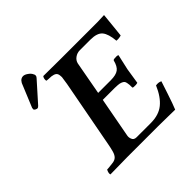

<svg xmlns="http://www.w3.org/2000/svg" viewBox="-183 -893 1063 1063"><g transform="rotate(-45 348.5 -361.5)"><path d="M467.8 -365.2Q508.8 -365.2 528.3 -379.4Q547.9 -393.6 557.1 -431.2Q560.5 -436 568.8 -436Q587.4 -438 595.2 -434.1Q596.2 -434.1 596.2 -432.1Q577.6 -351.1 576.2 -342.8Q572.3 -322.3 562 -252L561 -251Q550.3 -247.6 533.2 -249Q526.9 -249 523.9 -252Q523.9 -267.6 523.4 -274.7Q522.9 -281.7 520.8 -291.7Q518.6 -301.8 513.7 -306.2Q508.8 -310.5 499.5 -314.2Q490.2 -317.9 476.1 -318.8Q469.2 -319.8 453.1 -319.8H359.9L315.9 -84Q313.5 -70.8 318.8 -58.1Q324.2 -41 346.2 -41H457Q520 -41 558.8 -72.5Q597.7 -104 625 -168Q647 -171.4 662.1 -163.1Q658.7 -152.8 638.2 -90.6Q617.7 -28.3 605 2Q601.1 2 549.1 1Q497.1 0 470.2 0H231Q176.3 0 98.1 2Q94.7 -6.8 100.1 -21Q100.6 -22.9 104 -29.8Q106.4 -29.8 111.6 -30.3Q116.7 -30.8 119.1 -30.8Q141.6 -32.7 148.9 -34.2Q168.9 -36.1 179.9 -46.6Q190.9 -57.1 196.8 -78.1Q202.6 -98.6 207 -123L282.2 -522Q288.1 -557.1 289.1 -568.8Q289.1 -579.1 288.1 -583Q286.6 -597.2 277.8 -603.8Q269 -610.4 251 -612.8Q237.8 -612.8 230 -613.8Q227.5 -613.8 222.4 -614.5Q217.3 -615.2 214.8 -615.2Q212.9 -617.2 212.9 -623Q212.9 -636.7 220.2 -646Q240.2 -646 288.3 -645.5Q336.4 -645 353 -645H646Q660.6 -645 694.8 -647Q696.8 -647 696.8 -646Q696.3 -634.3 689.9 -576.9Q683.6 -519.5 682.1 -502Q665 -496.1 645 -498Q640.1 -555.2 619.9 -579.6Q599.6 -604 546.9 -604H463.9Q443.4 -604 426.3 -591.8Q409.2 -579.6 404.8 -560.1L369.1 -365.2ZM141.1 -725.1Q153.3 -725.1 169.2 -713.6Q185.1 -702.1 189.9 -689Q192.9 -684.6 192.9 -680.2Q192.9 -671.9 189 -668Q186 -665 185.1 -663.1L84 -549.8Q76.2 -542 71.8 -542Q65.9 -542 58.3 -546.1Q50.8 -550.3 50.8 -555.2Q50.8 -560.1 51.8 -564.9L108.9 -703.1Q109.9 -705.1 117.2 -714.8Q127.4 -725.1 141.1 -725.1Z"/></g></svg>

Font: Common Serif SemiBold
Style: Italic
Weight: 600
Italic angle: -12°
Designer: Philipp H. Poll, Khaled Hosny
Foundry: Stefan Peev, Context Ltd.
Version: Version 1.026